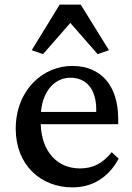

<svg xmlns="http://www.w3.org/2000/svg" viewBox="-20 -801 572 830"><path d="M293 9C378 9 448 -32 493 -115L463 -143C422 -93 381 -73 325 -73C228 -73 160 -145 156 -264H491V-286C491 -430 418 -515 294 -516C165 -517 48 -411 48 -244C48 -89 155 9 293 9ZM117 -584 166 -567 284 -702 402 -567 451 -584 329 -781H238ZM157 -317C166 -416 223 -465 284 -465C354 -465 396 -415 396 -327V-317Z"/></svg>

Font: TPK Tissa Web Medium
Style: Regular
Weight: 500
Designer: Jacques Le Bailly, Suppakit Chalermlarp | Katatrad Co.,Ltd.
Foundry: Jacques Le Bailly, Cadson Demak Co.,Ltd.
Version: Version 5.000;Glyphs 3.1.2 (3151)